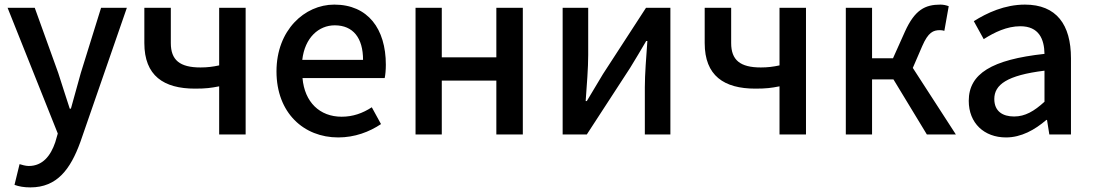

<svg xmlns="http://www.w3.org/2000/svg" viewBox="-20 -584 4748 834"><path d="M531 -550H419L331 -267L288 -112H283C266 -163 249 -218 233 -267L131 -550H13L231 -4L220 34C200 93 165 137 105 137C91 137 75 132 65 129L43 219C62 226 84 230 112 230C228 230 286 151 329 33Z M932 0H1047V-550H932V-300C904 -294 881 -291 851 -291C761 -291 722 -323 722 -397V-550H607V-397C607 -255 691 -199 827 -199C875 -199 896 -202 932 -209Z M1449 13C1521 13 1584 -11 1635 -45L1595 -118C1555 -92 1513 -77 1464 -77C1369 -77 1303 -140 1294 -245H1651C1654 -258 1656 -281 1656 -303C1656 -459 1578 -564 1432 -564C1303 -564 1181 -453 1181 -274C1181 -93 1300 13 1449 13ZM1293 -324C1304 -421 1365 -474 1434 -474C1514 -474 1557 -419 1557 -324Z M1785 0H1899V-234H2136V0H2251V-550H2136V-335H1899V-550H1785Z M2424 0H2529L2717 -289C2737 -321 2767 -372 2787 -406H2792C2787 -335 2781 -262 2781 -205V0H2892V-550H2786L2599 -262C2580 -229 2548 -178 2529 -145H2524C2529 -215 2535 -288 2535 -345V-550H2424Z M3366 0H3481V-550H3366V-300C3338 -294 3315 -291 3285 -291C3195 -291 3156 -323 3156 -397V-550H3041V-397C3041 -255 3125 -199 3261 -199C3309 -199 3330 -202 3366 -209Z M3945 -289 3986 -384C4012 -444 4034 -453 4063 -453C4071 -453 4075 -452 4082 -450L4101 -557C4091 -561 4078 -564 4065 -564C3999 -564 3954 -542 3911 -447L3859 -331H3768V-550H3654V0H3768V-239H3861L4006 0H4132Z M4350 13C4416 13 4475 -20 4525 -63H4528L4538 0H4632V-331C4632 -477 4569 -564 4432 -564C4344 -564 4267 -528 4210 -492L4253 -414C4300 -444 4354 -470 4412 -470C4493 -470 4516 -414 4517 -350C4288 -325 4188 -264 4188 -146C4188 -49 4255 13 4350 13ZM4385 -78C4336 -78 4299 -100 4299 -154C4299 -216 4354 -257 4517 -277V-142C4472 -101 4433 -78 4385 -78Z"/></svg>

Font: Genne Gothic Medium
Style: Regular
Weight: 500
Designer: Ryoko NISHIZUKA (kana & ideographs); Paul D. Hunt (Latin, Greek & Cyrillic); Wenlong ZHANG (bopomofo); Sandoll Communica
Foundry: Adobe Systems Incorporated
Version: Version 1.004;PS 1.004;hotconv 16.6.51;makeotf.lib2.5.65220